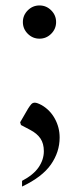

<svg xmlns="http://www.w3.org/2000/svg" viewBox="-20 -480 290 705"><path d="M125 -338Q100 -338 82 -356Q64 -374 64 -399Q64 -424 82 -442Q100 -460 125 -460Q150 -460 168 -442Q186 -424 186 -399Q186 -374 168 -356Q150 -338 125 -338ZM61 205V184Q103 162 122 134Q141 106 141 75Q141 47 128.5 28.5Q116 10 91 -3L57 -21L54 -31L83 -81Q90 -92 95 -97.5Q100 -103 108 -103Q116 -103 133 -94Q164 -76 181.5 -44Q199 -12 199 25Q199 78 167 124Q135 170 61 205Z"/></svg>

Font: Spectral SC
Style: Regular
Weight: 400
Designer: Jean-Baptiste Levee
Foundry: Production Type
Version: Version 2.001